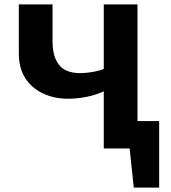

<svg xmlns="http://www.w3.org/2000/svg" viewBox="-20 -678 780 877"><path d="M562 0V-125H707L636 0ZM591 179 559 -125H707V179ZM454 0V-658H608V0ZM291 -227Q228 -227 176.5 -251Q125 -275 95.5 -321Q66 -367 66 -434V-658H220V-489Q220 -419 250 -381.5Q280 -344 346 -344Q367 -344 391.5 -347.5Q416 -351 436.5 -357Q457 -363 468 -370L531 -313Q503 -284 462.5 -264.5Q422 -245 377.5 -236Q333 -227 291 -227Z"/></svg>

Font: Ysabeau Office ExtraBold
Style: Regular
Weight: 800
Designer: Christian Thalmann (Catharsis Fonts)
Version: Version 2.001;gftools[0.9.30]; featfreeze: tnum,lnum,ss02